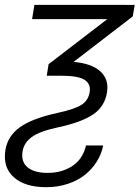

<svg xmlns="http://www.w3.org/2000/svg" viewBox="-35 -566 582 802"><path d="M108.7 -545.8 527.7 -545.5 519.5 -497.5 272.4 -307.5Q348.4 -300.8 384.6 -267.4Q420.8 -234 411.9 -179.7Q402 -119.7 352.8 -87.2Q303.6 -54.7 208.5 -34.4Q130.3 -17.8 97.7 6.4Q65 30.5 59.3 66.1Q52.2 109.7 80.3 133Q108.3 156.2 164.4 156.2Q223 156.2 267 127.5Q311.1 98.7 324.2 41.5H396Q389.2 77.1 369.5 108.7Q349.8 140.3 319.8 164.2Q289.8 188.2 247.9 202.1Q206 215.9 158 215.9Q69.2 215.9 22.7 174.4Q-23.8 132.8 -12.4 60.7Q-2.5 1.1 49.2 -35.3Q100.9 -71.7 206 -94.5Q277.3 -110.1 305.6 -128.2Q333.8 -146.3 339.5 -181.1Q345.2 -215.9 317.8 -232.8Q290.5 -249.6 223 -249.6H160.2L168 -297.9L413.4 -486.2H99.1Z"/></svg>

Font: Karasuma Gothic
Style: Light Italic
Weight: 300
Italic angle: 9.39998°
Designer: Rasmus Andersson / Ryoko Nishizuka
Foundry: rsms
Version: Version 1.00